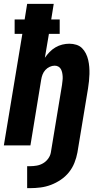

<svg xmlns="http://www.w3.org/2000/svg" viewBox="-20 -755 540 997"><path d="M121 222V108H136Q153 108 170.5 105Q188 102 203.5 93Q219 84 230 69Q241 54 244 37L302 -314Q303 -325 304.5 -335.5Q306 -346 305.5 -356.5Q305 -367 303 -377Q301 -387 296.5 -395.5Q292 -404 283.5 -409Q275 -414 264 -414Q251 -414 238 -408Q225 -402 215.5 -391.5Q206 -381 201 -368Q196 -355 194 -342L138 0H0L96 -579H56V-654H108L121 -735H259L246 -654H290V-579H234L213 -455Q224 -471 237.5 -485Q251 -499 268 -509Q285 -519 303.5 -523.5Q322 -528 340 -528Q359 -528 376.5 -522.5Q394 -517 406 -505Q418 -493 426 -477Q434 -461 438 -443.5Q442 -426 443.5 -407.5Q445 -389 444.5 -370.5Q444 -352 442 -333Q440 -314 437 -295L382 37Q377 64 366.5 90.5Q356 117 338 139.5Q320 162 295.5 178.5Q271 195 244.5 205Q218 215 190.5 218.5Q163 222 136 222Z"/></svg>

Font: Iosevka SS04 Heavy Oblique
Style: Regular
Weight: 900
Italic angle: -9°
Monospace: yes
Designer: Belleve Invis
Foundry: Belleve Invis
Version: Version 19.0.0; ttfautohint (v1.8.4)